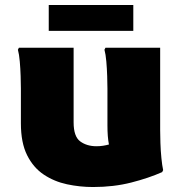

<svg xmlns="http://www.w3.org/2000/svg" viewBox="-20 -740 732 772"><path d="M354 12Q301 12 249.5 1Q198 -10 156 -38Q114 -66 89 -116Q64 -166 64 -244V-384Q64 -404 63 -434Q62 -464 59.5 -493Q57 -522 52 -540L56 -548H276V-248Q276 -191 302.5 -171.5Q329 -152 368 -152Q382 -152 394.5 -154Q407 -156 418 -159Q412 -189 412 -236V-384Q412 -404 411 -434Q410 -464 407.5 -493Q405 -522 400 -540L404 -548H624V-216Q624 -196 625 -165Q626 -134 629 -104Q632 -74 636 -56L632 -48Q578 -24 507.5 -6Q437 12 354 12ZM176 -720H516V-616H176Z"/></svg>

Font: Kufam Black
Style: Regular
Weight: 900
Designer: Wael Morcos, Artur Schmal
Foundry: Original Type
Version: Version 1.301; ttfautohint (v1.8.3)